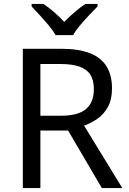

<svg xmlns="http://www.w3.org/2000/svg" viewBox="-20 -964 662 984"><path d="M294 -714Q383 -714 440.5 -691.5Q498 -669 526 -624Q554 -579 554 -511Q554 -454 533 -416Q512 -378 479.5 -355.5Q447 -333 411 -320L607 0H502L329 -295H187V0H97V-714ZM289 -636H187V-371H294Q381 -371 421 -405.5Q461 -440 461 -507Q461 -554 442.5 -582Q424 -610 386 -623Q348 -636 289 -636ZM265 -784Q252 -807 230 -833.5Q208 -860 184 -886Q160 -912 142 -931V-944H202Q228 -927 256 -903Q284 -879 309 -852Q336 -879 364 -903Q392 -927 418 -944H480V-931Q461 -912 436.5 -886Q412 -860 389.5 -833.5Q367 -807 355 -784Z"/></svg>

Font: Noto Sans Malayalam
Style: Regular
Weight: 400
Designer: Jelle Bosma - Monotype Design Team
Foundry: Monotype Imaging Inc.
Version: Version 2.103